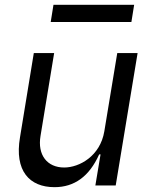

<svg xmlns="http://www.w3.org/2000/svg" viewBox="-20 -764 617 791"><path d="M200.3 -744.3 188.9 -673.3H521.3L532.7 -744.3ZM204.5 7.1C286.2 7.1 347.7 -36.9 388.5 -127.8H394.2L372.9 0H456.7L546.9 -545.5H463.1L409.8 -223C392.8 -120.7 306.8 -73.9 244.3 -73.9C174.7 -73.9 133.5 -125 147 -204.5L203.1 -545.5H119.3L62.5 -198.9C38.7 -59.7 101.6 7.1 204.5 7.1Z"/></svg>

Font: Riot Sans 2.0
Style: Italic
Weight: 400
Italic angle: -9.39999°
Designer: Rasmus Andersson
Foundry: rsms
Version: Version 3.006;hotconv 1.0.109;makeotfexe 2.5.65596